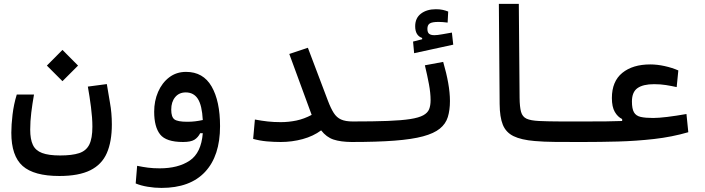

<svg xmlns="http://www.w3.org/2000/svg" viewBox="-20 -713 3556 968"><path d="M279.3 174.3Q151.4 174.3 94.2 123.8Q37.1 73.2 37.1 -43.9Q37.1 -83 43.2 -135Q49.3 -187 64.5 -236.3H151.4Q143.1 -189.5 137.7 -145.5Q132.3 -101.6 132.3 -59.6Q132.3 -10.7 145.8 17.6Q159.2 45.9 192.1 58.3Q225.1 70.8 283.2 70.8Q343.3 70.8 378.9 59.1Q414.6 47.4 430.2 15.9Q445.8 -15.6 445.8 -74.2Q445.8 -118.2 438.7 -173.1Q431.6 -228 422.9 -276.4L518.6 -289.1Q524.9 -247.1 534.4 -195.1Q543.9 -143.1 543.9 -85.9Q543.9 1 518.6 58.8Q493.2 116.7 435.1 145.5Q377 174.3 279.3 174.3ZM294.9 -303.7 216.3 -382.3 294.9 -461.4 373.5 -382.3Z M793.9 234.4Q759.3 234.4 724.4 228.5Q689.5 222.7 664.1 211.9L671.4 123Q700.2 128.9 726.3 132.3Q752.4 135.7 785.2 135.7Q878.4 135.7 936.5 96.7Q994.6 57.6 1002.4 -41.5H989.3Q978.5 -20 960.2 -8.5Q941.9 2.9 902.8 2.9Q817.4 2.9 787.4 -35.2Q757.3 -73.2 757.3 -149.9Q757.3 -204.1 777.1 -249.8Q796.9 -295.4 833 -323Q869.1 -350.6 918 -350.6Q1004.4 -350.6 1046.9 -276.9Q1089.4 -203.1 1089.4 -76.7Q1089.4 72.8 1013.9 153.6Q938.5 234.4 793.9 234.4ZM1002.4 -107.9Q998.5 -182.1 977.5 -214.6Q956.5 -247.1 916.5 -247.1Q882.8 -247.1 863 -223.1Q843.3 -199.2 843.3 -160.2Q843.3 -123.5 859.1 -111.3Q875 -99.1 924.3 -99.1Q945.3 -99.1 963.6 -101.3Q981.9 -103.5 1002.4 -107.9Z M1395.5 2.9Q1361.3 2.9 1325.7 -0.2Q1290 -3.4 1256.3 -12.7L1265.1 -110.4Q1299.3 -104 1329.6 -100.6Q1359.9 -97.2 1395.5 -97.2Q1435.1 -97.2 1473.9 -105.2Q1512.7 -113.3 1551.3 -133.8L1438.5 -440.9L1532.2 -472.2L1633.3 -205.1Q1647.9 -166.5 1662.6 -143.6Q1677.2 -120.6 1699.5 -110.6Q1721.7 -100.6 1757.8 -100.6Q1776.4 -100.6 1785.4 -92.8Q1794.4 -85 1794.4 -55.2Q1794.4 -21 1782 -9Q1769.5 2.9 1752 2.9Q1697.3 2.4 1661.4 -9.5Q1625.5 -21.5 1599.1 -55.7Q1559.6 -26.4 1505.9 -11.7Q1452.1 2.9 1395.5 2.9Z M1752 2.9Q1735.8 2.9 1735.8 -52.7Q1735.8 -78.6 1742.7 -89.6Q1749.5 -100.6 1757.8 -100.6Q1863.8 -100.6 1934.6 -103.3Q2005.4 -106 2048.6 -112.8Q2091.8 -119.6 2114 -131.8Q2136.2 -144 2143.6 -162.6Q2150.9 -181.2 2150.9 -208Q2150.9 -244.1 2142.6 -288.6Q2134.3 -333 2122.1 -383.8L2214.4 -400.9Q2231 -343.8 2239.7 -294.7Q2248.5 -245.6 2248.5 -203.6Q2248.5 -157.7 2237.8 -123Q2227.1 -88.4 2197.5 -64.5Q2168 -40.5 2112.8 -25.6Q2057.6 -10.7 1969.2 -3.9Q1880.9 2.9 1752 2.9ZM2067.9 -444.8 2062.5 -503.4 2108.4 -515.1V-521.5Q2073.2 -533.7 2073.2 -580.6Q2073.2 -622.1 2102.5 -644.3Q2131.8 -666.5 2177.7 -666.5Q2198.2 -666.5 2212.9 -663.1Q2227.5 -659.7 2239.7 -654.8L2236.8 -599.1Q2210.4 -602.5 2190.9 -602.5Q2158.7 -602.5 2146.7 -594.7Q2134.8 -586.9 2134.8 -567.9Q2134.8 -549.3 2143.6 -542.5Q2152.3 -535.6 2169.9 -535.6Q2184.1 -535.6 2210.2 -540.3Q2236.3 -544.9 2258.3 -548.8L2265.1 -487.8Z M2923.8 2.9Q2914.1 2.9 2904.8 2.9Q2895.5 2.9 2886.2 2.9Q2824.7 2.9 2773.9 2.4Q2723.1 2 2675.8 -2Q2607.4 -7.8 2569.1 -26.6Q2530.8 -45.4 2515.1 -84Q2499.5 -122.6 2499 -188.5L2495.1 -693.4H2595.7L2599.6 -220.2Q2600.1 -173.8 2606.9 -149.2Q2613.8 -124.5 2634.5 -114.7Q2655.3 -105 2697.8 -103Q2740.2 -101.1 2785.6 -100.8Q2831.1 -100.6 2891.6 -100.6Q2900.9 -100.6 2910.4 -100.6Q2919.9 -100.6 2929.7 -100.6Q2956.5 -100.6 2956.5 -54.2Q2956.5 -22.9 2947.8 -10Q2939 2.9 2923.8 2.9Z M2921.4 2.9 2929.7 -100.6Q2997.6 -100.6 3038.1 -101.1Q3078.6 -101.6 3116.7 -103V-112.8Q3094.2 -123.5 3079.6 -148.9Q3064.9 -174.3 3064.9 -218.8Q3064.9 -302.7 3117.4 -345.5Q3169.9 -388.2 3258.3 -388.2Q3293 -388.2 3330.8 -379.9Q3368.7 -371.6 3399.9 -357.9L3391.6 -273.9Q3364.7 -279.8 3337.4 -284.2Q3310.1 -288.6 3277.8 -288.6Q3222.2 -288.6 3194.1 -268.8Q3166 -249 3166 -201.2Q3166 -164.6 3176.3 -146.7Q3186.5 -128.9 3210.2 -123.5Q3233.9 -118.2 3272.9 -118.2Q3299.8 -118.2 3344 -123.5Q3388.2 -128.9 3440.9 -138.2L3450.2 -46.4Q3368.2 -22.5 3277.6 -12.2Q3187 -2 3096.2 0.5Q3005.4 2.9 2921.4 2.9Z"/></svg>

Font: Cascadia Code NF
Style: Regular
Weight: 400
Monospace: yes
Designer: Aaron Bell
Foundry: Saja Typeworks
Version: Version 2404.023; ttfautohint (v1.8.4)